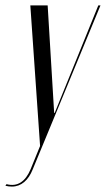

<svg xmlns="http://www.w3.org/2000/svg" viewBox="-72 -515 391 709"><path d="M40 -495 76 24 41 110C22 155 -7 176 -48 165L-52 171C-44 173 -36 174 -28 174C6 174 33 151 49 110L299 -495H291L130 -98H128L104 -495Z"/></svg>

Font: Moniqa Ita Display
Style: Italic
Weight: 400
Italic angle: -10°
Designer: Rajesh Rajput
Foundry: Rajesh Rajput
Version: Version 1.000